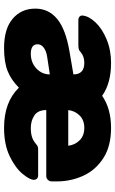

<svg xmlns="http://www.w3.org/2000/svg" viewBox="174 -744 580 969"><g transform="rotate(90 464.5 -260.0)"><path d="M626 -125Q654 -125 672 -131Q690 -137 703 -148Q714 -157 719 -159.5Q724 -162 736 -162H866Q876 -162 882 -156Q888 -150 888 -140Q888 -120 858 -83.5Q828 -47 769 -18.5Q710 10 626 10Q495 10 423 -65Q384 -26 339 -8Q294 10 223 10Q126 10 75 -33.5Q24 -77 24 -148Q24 -215 76 -258Q128 -301 239 -320L356 -340Q356 -395 298 -395Q265 -395 244 -377Q236 -369 228 -367Q220 -365 208 -365H81Q71 -365 64.5 -371Q58 -377 59 -387Q62 -418 93.5 -451.5Q125 -485 179 -507.5Q233 -530 298 -530Q401 -530 464 -485Q529 -530 626 -530Q719 -530 779.5 -490.5Q840 -451 868 -388.5Q896 -326 896 -258V-230Q896 -219 888 -211Q880 -203 869 -203H536Q536 -161 563 -143Q590 -125 626 -125ZM716 -314Q712 -348 688.5 -371.5Q665 -395 626 -395Q587 -395 563.5 -371.5Q540 -348 536 -314ZM264 -207Q236 -202 220 -189.5Q204 -177 204 -159Q204 -125 252 -125Q296 -125 326 -153Q356 -181 356 -221Z"/></g></svg>

Font: Hezaedrus
Style: Bold
Weight: 700
Designer: Hubert & Fischer
Foundry: Hubert & Fischer
Version: Version 1.10;September 3, 2019;FontCreator 11.5.0.2425 64-bi